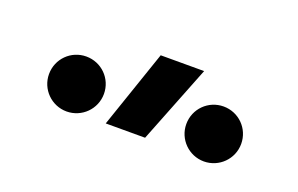

<svg xmlns="http://www.w3.org/2000/svg" viewBox="-40 -915 667 430"><g transform="rotate(20 293.0 -700.0)"><path d="M223.6 -609.4H317.4L390.6 -794.9H287.1ZM131.8 -604.5C168 -604.5 197.3 -633.8 197.3 -669.9C197.3 -706.5 168 -735.4 131.8 -735.4C95.7 -735.4 66.4 -706.5 66.4 -669.9C66.4 -633.8 95.7 -604.5 131.8 -604.5ZM459 -604.5C495.1 -604.5 524.4 -633.8 524.4 -669.9C524.4 -706.5 495.1 -735.4 459 -735.4C422.9 -735.4 393.6 -706.5 393.6 -669.9C393.6 -633.8 422.9 -604.5 459 -604.5Z"/></g></svg>

Font: CaskaydiaCove Nerd Font
Style: Regular
Weight: 400
Designer: Aaron Bell
Foundry: Saja Typeworks
Version: Version 2111.1;Nerd Fonts 2.3.3